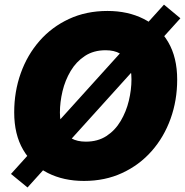

<svg xmlns="http://www.w3.org/2000/svg" viewBox="-20 -786 814 845"><path d="M349.6 10.3Q259.8 10.3 190.4 -24.7Q121.1 -59.6 81.8 -127Q42.5 -194.3 42.5 -291.5Q42.5 -382.8 71.3 -463.6Q100.1 -544.4 154.1 -606Q208 -667.5 283.7 -702.6Q359.4 -737.8 453.1 -737.8Q542.5 -737.8 611.6 -703.1Q680.7 -668.5 720.2 -600.8Q759.8 -533.2 759.8 -435.5Q759.8 -344.2 730.7 -263.4Q701.7 -182.6 647.5 -121.1Q593.3 -59.6 517.8 -24.7Q442.4 10.3 349.6 10.3ZM357.9 -162.6Q410.6 -162.6 448.7 -187.5Q486.8 -212.4 511.2 -253.7Q535.6 -294.9 547.1 -343Q558.6 -391.1 558.6 -437Q558.6 -479.5 545.9 -507.8Q533.2 -536.1 507.8 -550.5Q482.4 -564.9 444.8 -564.9Q392.1 -564.9 353.8 -539.8Q315.4 -514.6 291 -473.6Q266.6 -432.6 255.1 -384.5Q243.7 -336.4 243.7 -290.5Q243.7 -248.5 256.3 -220Q269 -191.4 294.4 -177Q319.8 -162.6 357.9 -162.6ZM101.1 39.1 28.3 -20.5 701.7 -765.6 773.9 -705.6Z"/></svg>

Font: Inter 17pt Black
Style: Italic
Weight: 900
Italic angle: -9.3988°
Version: Version 4.001;git-66647c0bb